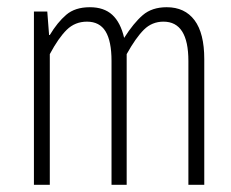

<svg xmlns="http://www.w3.org/2000/svg" viewBox="-20 -512 640 532"><path d="M74 0V-480H111L116 -415H118Q139 -450 163.5 -471Q188 -492 229 -492Q268 -492 291 -471Q314 -450 324 -407Q350 -448 375.5 -470Q401 -492 442 -492Q492 -492 519 -456Q546 -420 546 -348V0H502V-343Q502 -452 433 -452Q401 -452 378.5 -429.5Q356 -407 331 -362V0H289V-343Q289 -398 272.5 -425Q256 -452 221 -452Q188 -452 165 -429.5Q142 -407 118 -362V0Z"/></svg>

Font: Source Code Pro ExtraLight Light
Style: Regular
Weight: 300
Monospace: yes
Version: Version 1.018;hotconv 1.0.116;makeotfexe 2.5.65601